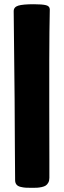

<svg xmlns="http://www.w3.org/2000/svg" viewBox="-20 -819 305 917"><path d="M49.8 -346.2Q49.8 -356.9 47.6 -555.9Q45.4 -754.9 45.4 -765.6Q45.4 -785.2 67.1 -792Q88.9 -798.8 141.1 -798.8Q181.6 -798.8 199.7 -794.2Q217.8 -789.6 217.8 -773.9Q217.8 -765.1 217.3 -742.2Q216.8 -719.2 216.1 -666.5Q215.3 -613.8 215.3 -531.7Q215.3 -414.1 215.3 -315.2Q215.3 -216.3 215.6 -157Q215.8 -97.7 215.8 -56.6Q215.8 -15.6 215.8 5.6Q215.8 26.9 215.8 30.8Q215.8 43.9 210.7 53.2Q205.6 62.5 198.5 67.1Q191.4 71.8 179 74.5Q166.5 77.1 156.7 77.6Q147 78.1 131.3 78.1Q112.8 78.1 102.1 77.4Q91.3 76.7 78.1 73.5Q64.9 70.3 58.6 62.3Q52.2 54.2 52.2 41.5Q52.2 16.6 51 -121.3Q49.8 -259.3 49.8 -346.2Z"/></svg>

Font: Coustard Black
Style: Regular
Weight: 900
Foundry: vernon adams
Version: Version 1.001;